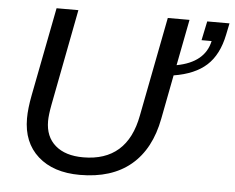

<svg xmlns="http://www.w3.org/2000/svg" viewBox="-50 -747 999 817"><g transform="rotate(5 449.0 -339.0)"><path d="M319.3 9.8Q206.1 9.8 140.4 -48.8Q74.7 -107.4 74.7 -210.4Q74.7 -252.4 85.9 -310.1L159.2 -688H252.4L173.3 -276.4Q165 -232.4 165 -206.5Q165 -140.1 207.8 -103Q250.5 -65.9 327.1 -65.9Q420.9 -65.9 477.3 -115.5Q533.7 -165 552.2 -264.2L634.3 -688H727.1L689 -491.2Q808.6 -513.7 828.6 -606.4H785.6L802.7 -688H897.9L887.7 -638.7Q870.1 -552.2 820.3 -506.8Q770.5 -461.4 680.2 -446.8L644 -258.8Q619.1 -127.4 537.1 -58.8Q455.1 9.8 319.3 9.8Z"/></g></svg>

Font: Arimo
Style: Italic
Weight: 400
Italic angle: -12°
Designer: Steve Matteson
Foundry: Monotype Imaging Inc.
Version: Version 1.33